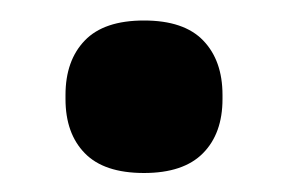

<svg xmlns="http://www.w3.org/2000/svg" viewBox="-20 -160 288 192"><path d="M124 13Q84 13 64.8 -6.8Q45.5 -26.5 45.5 -61V-65Q45.5 -99.5 64.8 -119.5Q84 -139.5 124 -139.5Q164 -139.5 183.2 -119.5Q202.5 -99.5 202.5 -65V-61Q202.5 -26.5 183 -6.8Q163.5 13 124 13Z"/></svg>

Font: Anek Gujarati SemiExpanded SemiBold
Style: Regular
Weight: 600
Width: 6
Designer: Mrunmayee Ghaisas (Gujarati), Yesha Goshar (Latin)
Foundry: Ek Type
Version: Version 1.003